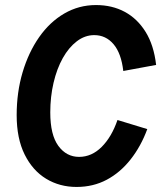

<svg xmlns="http://www.w3.org/2000/svg" viewBox="-20 -730 640 760"><path d="M283 10Q216 10 162.5 -22.5Q109 -55 77.5 -118.5Q46 -182 46 -274Q46 -365 69.5 -444Q93 -523 135 -583Q177 -643 234.5 -676.5Q292 -710 360 -710Q424 -710 474 -683Q524 -656 556.5 -603.5Q589 -551 598 -473L468 -449Q460 -519 429.5 -555Q399 -591 353 -591Q316 -591 284 -566.5Q252 -542 228.5 -500Q205 -458 192 -402.5Q179 -347 179 -285Q179 -196 211 -152.5Q243 -109 293 -109Q343 -109 382.5 -148.5Q422 -188 445 -255L563 -219Q538 -151 497 -99Q456 -47 402.5 -18.5Q349 10 283 10Z"/></svg>

Font: Red Hat Mono SemiBold
Style: Italic
Weight: 600
Italic angle: -12°
Monospace: yes
Designer: Pentagram, MCKL
Foundry: MCKL
Version: Version 1.030